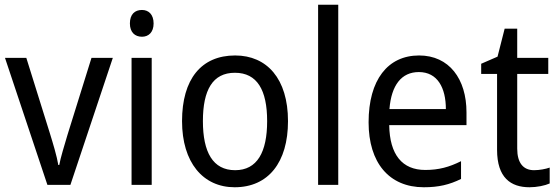

<svg xmlns="http://www.w3.org/2000/svg" viewBox="-20 -780 2358 810"><path d="M180 0H277L456 -536H366L265 -212C252 -168 235 -113 230 -84H226C220 -121 203 -177 190 -219L91 -536H1Z M579 -738C549 -738 528 -720 528 -681C528 -644 549 -625 579 -625C607 -625 628 -644 628 -681C628 -719 607 -738 579 -738ZM620 -536H535V0H620Z M1195 -269C1195 -448 1106 -546 972 -546C829 -546 748 -446 748 -269C748 -95 836 10 970 10C1112 10 1195 -95 1195 -269ZM836 -269C836 -400 877 -473 971 -473C1065 -473 1107 -400 1107 -269C1107 -138 1065 -62 972 -62C878 -62 836 -138 836 -269Z M1407 0V-760H1322V0Z M1748 -546C1616 -546 1535 -443 1535 -264C1535 -94 1621 10 1768 10C1831 10 1876 -1 1925 -25V-100C1875 -75 1831 -63 1774 -63C1677 -63 1624 -127 1622 -252H1948V-306C1948 -447 1875 -546 1748 -546ZM1747 -476C1826 -476 1861 -409 1861 -320H1623C1631 -421 1674 -476 1747 -476Z M2233 -62C2188 -62 2162 -92 2162 -153V-468H2293V-536H2162V-659H2109L2079 -541L2010 -511V-468H2077V-148C2077 -30 2135 10 2214 10C2245 10 2279 3 2299 -6V-73C2282 -67 2256 -62 2233 -62Z"/></svg>

Font: Noto Sans Myanmar UI SemiCondensed
Style: Regular
Weight: 400
Width: 4
Designer: Monotype Design Team
Foundry: Monotype Imaging Inc.
Version: Version 2.103